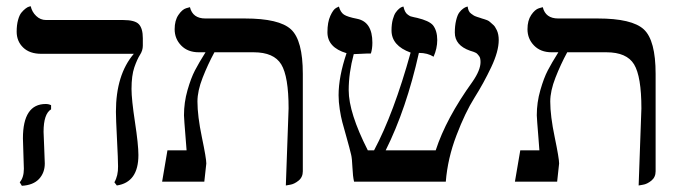

<svg xmlns="http://www.w3.org/2000/svg" viewBox="-20 -580 2159 613"><path d="M119.1 -159.2Q119.1 -150.4 121.1 -109.1Q123 -67.9 123 -58.1Q123 -28.3 104.5 -8.5Q85.9 11.2 49.8 13.2L43 2Q56.2 -13.2 56.2 -41Q56.2 -49.8 54.7 -88.9Q53.2 -127.9 53.2 -138.2Q53.2 -248 126 -248Q135.7 -248 143.1 -244.1V-231Q119.1 -216.3 119.1 -159.2ZM399.9 -295.9Q399.9 -262.7 410.9 -190.4Q421.9 -118.2 421.9 -85Q421.9 2 353 12.2L345.2 2Q357.4 -19 356.9 -48.8Q356.9 -69.8 353.5 -136Q350.1 -202.1 350.1 -223.1Q350.1 -341.3 407.2 -408.2H111.8Q74.7 -408.2 54 -428.2Q33.2 -448.2 33.2 -479Q33.2 -500 37.6 -516.1Q42 -532.2 48.6 -540Q55.2 -547.9 62 -553Q68.8 -558.1 73.7 -559.1L78.1 -560.1Q82 -542 95.5 -529.1Q108.9 -516.1 127 -516.1H373Q411.1 -516.1 423.6 -502.4Q436 -488.8 436 -458V-434.1Q436 -418.9 427 -405Q418 -391.1 408.9 -365Q399.9 -338.9 399.9 -295.9Z M892.6 12.2 901.4 -233.9Q901.4 -335.9 877.9 -374.5Q854.5 -413.1 789.6 -413.1H664.6Q643.6 -374.5 627 -332Q610.4 -289.6 610.4 -255.9Q610.4 -210 624.5 -142.1Q638.7 -74.2 638.7 -58.1L632.3 0H497.6L514.6 -100.1H575.7Q574.7 -114.3 572.5 -141.1Q570.3 -168 568.8 -188Q567.4 -208 567.4 -211.9Q567.4 -252.9 578.6 -292Q589.8 -331.1 602.3 -355Q614.7 -378.9 636.2 -413.1H614.7Q579.6 -413.1 558.6 -434.6Q537.6 -456.1 537.6 -486.8Q537.6 -514.6 549.6 -532.2Q561.5 -549.8 574.2 -553.7L586.4 -557.1Q595.2 -521 635.7 -521H761.7Q871.6 -521 909.2 -486.1Q946.8 -451.2 946.8 -344.2V-33.2Q946.8 -14.2 933.1 -3.2Q919.4 7.8 906.2 9.8Z M1572.3 -452.1Q1572.3 -416 1548.3 -365.5Q1524.4 -314.9 1494.9 -268.1Q1465.3 -221.2 1437.3 -147.7Q1409.2 -74.2 1403.3 0H1110.4Q1106.4 -17.1 1105.2 -45.7Q1104 -74.2 1101.1 -85.9Q1096.2 -106.9 1086.7 -140.4Q1077.1 -173.8 1072.8 -190.4Q1068.4 -207 1064.7 -231Q1061 -254.9 1061 -275.9Q1061 -335 1086.4 -410.2Q1025.4 -428.2 1025.4 -477.1Q1025.4 -509.3 1034.7 -529.5Q1043.9 -549.8 1053.2 -554.7L1062 -559.1Q1066.9 -541 1078.1 -533.4Q1089.4 -525.9 1120.1 -520Q1168.9 -510.3 1168.9 -443.8Q1168.9 -423.8 1164.1 -409.2Q1148.9 -409.2 1132.6 -408.2Q1116.2 -407.2 1109.4 -407.2Q1093.3 -347.2 1093.3 -292Q1093.3 -220.2 1154.3 -100.1H1174.3Q1237.3 -218.3 1291 -412.1Q1230 -434.1 1230 -482.9Q1230 -502.9 1234.1 -518.1Q1238.3 -533.2 1243.7 -540.5Q1249 -547.9 1254.6 -552.5Q1260.3 -557.1 1264.2 -558.1L1268.1 -559.1Q1270 -550.3 1273.2 -543.7Q1276.4 -537.1 1282.2 -533Q1288.1 -528.8 1291 -527.8Q1293.9 -526.9 1302.5 -524.9Q1311 -522.9 1312 -522.9Q1350.1 -513.7 1362.3 -499.5Q1376 -481.9 1376 -452.1Q1376 -425.3 1364.3 -398.9Q1345.2 -411.1 1317.4 -411.1Q1277.3 -231.9 1211.4 -100.1H1371.1Q1404.3 -202.1 1488.3 -318.8Q1514.2 -356 1514.2 -381.8Q1514.2 -387.7 1513.2 -392.8Q1512.2 -397.9 1509.3 -401.4Q1506.3 -404.8 1504.2 -407.5Q1502 -410.2 1497.6 -412.1Q1493.2 -414.1 1491.7 -414.6Q1490.2 -415 1485.8 -416.5L1481 -418Q1432.1 -435.1 1432.1 -476.1Q1432.1 -498 1436.3 -515.1Q1440.4 -532.2 1446.3 -540Q1452.1 -547.9 1458.7 -552.5Q1465.3 -557.1 1469.2 -558.1L1473.1 -559.1Q1474.1 -551.3 1476.6 -545.7Q1479 -540 1484.6 -536.1Q1490.2 -532.2 1492.7 -530.5Q1495.1 -528.8 1503.7 -525.9Q1512.2 -522.9 1513.2 -522.9L1518.6 -521Q1523.9 -519 1526.6 -518.6Q1529.3 -518.1 1535.2 -515.6Q1541 -513.2 1544.2 -510Q1547.4 -506.8 1552.2 -502.9Q1557.1 -499 1560.1 -494.6Q1563 -490.2 1566.2 -483.6Q1569.3 -477.1 1570.8 -469Q1572.3 -460.9 1572.3 -452.1Z M2019 12.2 2027.8 -233.9Q2027.8 -335.9 2004.4 -374.5Q1981 -413.1 1916 -413.1H1791Q1770 -374.5 1753.4 -332Q1736.8 -289.6 1736.8 -255.9Q1736.8 -210 1751 -142.1Q1765.1 -74.2 1765.1 -58.1L1758.8 0H1624L1641.1 -100.1H1702.1Q1701.2 -114.3 1699 -141.1Q1696.8 -168 1695.3 -188Q1693.8 -208 1693.8 -211.9Q1693.8 -252.9 1705.1 -292Q1716.3 -331.1 1728.8 -355Q1741.2 -378.9 1762.7 -413.1H1741.2Q1706.1 -413.1 1685.1 -434.6Q1664.1 -456.1 1664.1 -486.8Q1664.1 -514.6 1676 -532.2Q1688 -549.8 1700.7 -553.7L1712.9 -557.1Q1721.7 -521 1762.2 -521H1888.2Q1998 -521 2035.6 -486.1Q2073.2 -451.2 2073.2 -344.2V-33.2Q2073.2 -14.2 2059.6 -3.2Q2045.9 7.8 2032.7 9.8Z"/></svg>

Font: Biolilbert
Style: Regular
Weight: 400
Designer: Philipp H. Poll
Foundry: Philipp H. Poll
Version: Version 1.1.0